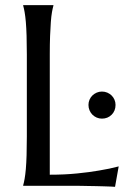

<svg xmlns="http://www.w3.org/2000/svg" viewBox="-20 -720 500 744"><path d="M172.9 -43Q230.5 -43 278.8 -47.9Q327.1 -52.7 363.3 -59.1Q405.3 -65.9 439.9 -75.2L425.8 3.9Q419.9 3.4 408.2 2.9Q396.5 2.4 382.1 2Q367.7 1.5 351.8 1.2Q335.9 1 321.8 0.7Q307.6 0.5 296.6 0.2Q285.6 0 280.8 0H69.8V-2Q72.8 -12.2 75.4 -27.3Q78.1 -42.5 80.1 -64.9Q82 -87.4 83 -118.4Q84 -149.4 84 -190.9V-508.8Q84 -550.3 83 -581.3Q82 -612.3 80.1 -635Q78.1 -657.7 75.4 -672.9Q72.8 -688 69.8 -698.2V-700.2H187V-698.2Q184.1 -688 181.4 -672.9Q178.7 -657.7 177 -635Q175.3 -612.3 174.1 -581.3Q172.9 -550.3 172.9 -508.8ZM322.8 -313.5Q322.8 -324.2 326.9 -333.7Q331.1 -343.3 338.1 -350.1Q345.2 -356.9 354.7 -361.1Q364.3 -365.2 375 -365.2Q386.2 -365.2 395.8 -361.1Q405.3 -356.9 412.4 -350.1Q419.4 -343.3 423.6 -333.7Q427.7 -324.2 427.7 -313.5Q427.7 -290.5 412.6 -275.4Q397.5 -260.3 375 -260.3Q364.3 -260.3 354.7 -264.4Q345.2 -268.6 338.1 -275.6Q331.1 -282.7 326.9 -292.5Q322.8 -302.2 322.8 -313.5Z"/></svg>

Font: Marcellus
Style: Regular
Weight: 400
Designer: Astigmatic (AOETI)
Foundry: Astigmatic (AOETI)
Version: Version 1.000